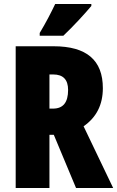

<svg xmlns="http://www.w3.org/2000/svg" viewBox="-20 -947 590 967"><path d="M440 -917V-927H258C237 -883 212 -834 180 -781V-767H299C349 -814 412 -883 440 -917ZM250 -714H59V0H229V-268H251L363 0H550L401 -311C466 -356 498 -420 498 -503C498 -644 416 -714 250 -714ZM248 -572C298 -572 323 -546 323 -494C323 -431 298 -400 247 -400H229V-572Z"/></svg>

Font: Noto Sans Lao ExtraCondensed Black
Style: Regular
Weight: 900
Width: 2
Designer: Monotype Design Team
Foundry: Monotype Imaging Inc.
Version: Version 2.003